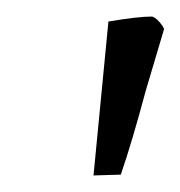

<svg xmlns="http://www.w3.org/2000/svg" viewBox="-20 -703 218 232"><path d="M111 -677Q147 -683 163 -683Q167 -683 173 -676Q179 -669 178 -667L156 -593Q140 -533 126 -492L93 -491Z"/></svg>

Font: Grenze Light
Style: Italic
Weight: 300
Italic angle: -10°
Designer: Renata Polastri
Foundry: Omnibus-Type
Version: Version 1.002; ttfautohint (v1.8)